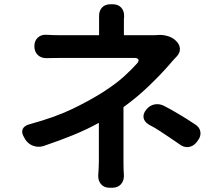

<svg xmlns="http://www.w3.org/2000/svg" viewBox="-20 -832 1040 905"><path d="M907 -162Q891 -142 869 -139Q847 -136 826 -152Q807 -165 781.5 -182.5Q756 -200 729.5 -217Q703 -234 681 -245Q659 -259 656.5 -278Q654 -297 670 -316Q686 -336 709.5 -340Q733 -344 755 -332Q783 -318 824 -293.5Q865 -269 899 -246Q921 -233 924.5 -211Q928 -189 912 -169ZM811 -638Q827 -622 828 -602.5Q829 -583 813 -566Q803 -556 797.5 -549.5Q792 -543 777 -526Q739 -482 683 -428Q627 -374 562 -327V-70Q562 -52 562.5 -33Q563 -14 564 -6Q565 20 550 36.5Q535 53 509 53H497Q471 53 456.5 36.5Q442 20 443 -6Q444 -17 445 -36.5Q446 -56 446 -70V-253Q388 -221 324 -195Q260 -169 186 -144Q161 -136 137 -144.5Q113 -153 99 -175L94 -184Q80 -206 86.5 -222.5Q93 -239 118 -246Q239 -279 321 -318.5Q403 -358 469 -400Q529 -439 565 -472Q601 -505 626 -533Q636 -544 632 -551.5Q628 -559 614 -559Q587 -559 548 -559Q509 -559 466.5 -559Q424 -559 384 -559Q344 -559 313.5 -559Q283 -559 270 -559Q253 -559 231.5 -558.5Q210 -558 200 -558Q175 -557 158.5 -572.5Q142 -588 142 -614Q142 -640 158.5 -655Q175 -670 200 -668Q211 -667 233 -666.5Q255 -666 268 -666H447V-721Q447 -737 447 -741.5Q447 -746 447 -747.5Q447 -749 447 -754Q446 -780 460.5 -796Q475 -812 501 -812H511Q537 -812 551.5 -796Q566 -780 565 -754Q565 -749 564.5 -747Q564 -745 564 -740.5Q564 -736 564 -721V-666H697Q701 -666 709 -666Q717 -666 723 -667Q746 -669 770.5 -662Q795 -655 811 -638Z"/></svg>

Font: Chiron GoRound TC SB
Style: Regular
Weight: 500
Designer: Ryoko NISHIZUKA 西塚涼子 (kana, bopomofo & ideographs); Paul D. Hunt (Latin, Greek & Cyrillic); Sandoll Communications 산돌커뮤니
Foundry: Adobe
Version: Version 1.000;hotconv 1.1.1;makeotfexe 2.6.0